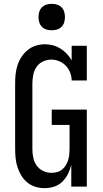

<svg xmlns="http://www.w3.org/2000/svg" viewBox="-20 -974 540 1002"><path d="M213 8Q189 8 165.5 1Q142 -6 123 -21.5Q104 -37 91.5 -57.5Q79 -78 71.5 -101Q64 -124 61.5 -148Q59 -172 59 -196V-539Q59 -563 61.5 -587Q64 -611 71.5 -634Q79 -657 92.5 -677.5Q106 -698 124.5 -713Q143 -728 166.5 -735.5Q190 -743 214 -743Q236 -743 256.5 -737.5Q277 -732 295.5 -720.5Q314 -709 328.5 -693.5Q343 -678 354 -659V-735H433V-554H354Q354 -575 346 -595.5Q338 -616 323.5 -631Q309 -646 289 -654.5Q269 -663 248 -663Q225 -663 204 -653Q183 -643 170.5 -624.5Q158 -606 153.5 -583.5Q149 -561 149 -539V-196Q149 -174 153.5 -151.5Q158 -129 171 -110.5Q184 -92 205 -82Q226 -72 249 -72Q264 -72 278.5 -76Q293 -80 304.5 -89.5Q316 -99 323.5 -111.5Q331 -124 335.5 -138Q340 -152 341.5 -167Q343 -182 343 -196V-322H250V-402H433V0H352V-113Q346 -89 334.5 -66Q323 -43 305 -25.5Q287 -8 262.5 0Q238 8 213 8ZM250 -816Q236 -816 222.5 -820Q209 -824 199 -834Q189 -844 185 -857.5Q181 -871 181 -885Q181 -899 185 -912.5Q189 -926 199 -936Q209 -946 222.5 -950Q236 -954 250 -954Q264 -954 277.5 -950Q291 -946 301 -936Q311 -926 315 -912.5Q319 -899 319 -885Q319 -871 315 -857.5Q311 -844 301 -834Q291 -824 277.5 -820Q264 -816 250 -816Z"/></svg>

Font: Iosevka Curly Slab Medium
Style: Regular
Weight: 500
Monospace: yes
Designer: Belleve Invis
Foundry: Belleve Invis
Version: Version 22.1.2; ttfautohint (v1.8.4)